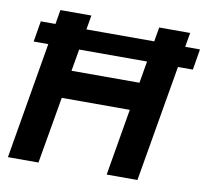

<svg xmlns="http://www.w3.org/2000/svg" viewBox="-78 -786 944 873"><g transform="rotate(10 394.0 -350.0)"><path d="M111 -308H614L636 -437H134ZM588 -700 469 0H611L731 -700ZM132 -700 13 0H154L275 -700ZM37 -538H772L788 -634H53Z"/></g></svg>

Font: Jost SemiBold
Style: Italic
Weight: 600
Italic angle: -5°
Version: Version 3.710